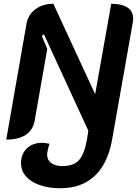

<svg xmlns="http://www.w3.org/2000/svg" viewBox="-20 -729 724 1015"><path d="M91 133Q91 85 122 55.5Q153 26 202 26Q219 26 242 31Q237 43 233 62Q229 81 229 89Q229 117 251 133Q273 149 310 149Q369 149 397.5 117.5Q426 86 440 7L447 -38L212 -548L201 -539L230 -471L163 -90Q154 -41 116 -16Q78 9 13 9L120 -603Q129 -652 167.5 -680.5Q206 -709 262 -709L483 -231L568 -709Q625 -709 654.5 -689Q684 -669 684 -630Q684 -624 682 -610L573 7Q551 134 481.5 200Q412 266 300 266Q206 266 148.5 229.5Q91 193 91 133Z"/></svg>

Font: K2D
Style: Bold Italic
Weight: 700
Italic angle: -10°
Designer: Katatrad Aksorn Co.,Ltd.
Foundry: Cadson Demak Co.,Ltd.
Version: Version 1.000; ttfautohint (v1.6)